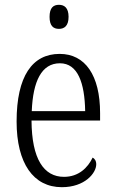

<svg xmlns="http://www.w3.org/2000/svg" viewBox="-20 -768 479 798"><path d="M225 -648C247 -648 265 -660 265 -698C265 -736 247 -748 225 -748C202 -748 186 -736 186 -698C186 -660 202 -648 225 -648ZM237 10C333 10 380 -49 380 -85C380 -100 373 -109 365 -113C345 -71 307 -33 246 -33C162 -33 112 -107 111 -267H396V-298C396 -455 334 -544 228 -544C114 -544 49 -451 49 -263C49 -89 119 10 237 10ZM334 -306H112C117 -431 153 -505 229 -505C303 -505 332 -424 334 -306Z"/></svg>

Font: Noto Serif Myanmar Condensed Light
Style: Regular
Weight: 300
Width: 3
Designer: Ben Mitchell and the Monotype Design Team
Foundry: Monotype Imaging Inc.
Version: Version 2.106